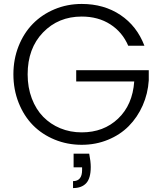

<svg xmlns="http://www.w3.org/2000/svg" viewBox="-20 -727 822 973"><path d="M432.1 51.8Q439.9 91.8 439.9 119.1Q439.9 176.3 417 201.2Q394 226.1 350.1 226.1V190.9Q396 190.9 396 134.8V121.1H353V51.8ZM47.9 -350.1Q47.9 -426.8 74.2 -493.2Q100.6 -559.6 146.5 -606.4Q192.4 -653.3 256.6 -680.2Q320.8 -707 394 -707Q506.8 -707 590.3 -651.1Q673.8 -595.2 711.9 -495.1H629.9Q600.1 -564.5 538.8 -603.8Q477.5 -643.1 394 -643.1Q275.9 -643.1 198 -562.5Q120.1 -481.9 120.1 -350.1Q120.1 -283.7 141.1 -228.3Q162.1 -172.9 198.7 -135.3Q235.4 -97.7 285.6 -76.9Q335.9 -56.2 394 -56.2Q505.4 -56.2 578.6 -126Q651.9 -195.8 660.2 -314H366.2V-371.1H733.9V-319.8Q729.5 -252 702.9 -192.1Q676.3 -132.3 632.6 -88.1Q588.9 -43.9 527.1 -18.6Q465.3 6.8 394 6.8Q321.3 6.8 257.1 -19.5Q192.9 -45.9 147 -92.5Q101.1 -139.2 74.5 -206.1Q47.9 -272.9 47.9 -350.1Z"/></svg>

Font: PoppinsZ Light
Style: Regular
Weight: 300
Designer: Ninad Kale (Devanagari), Jonny Pinhorn (Latin)
Foundry: Indian Type Foundry
Version: Version 3.002;FEAKit 1.0